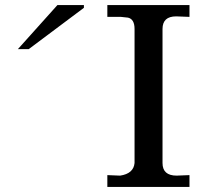

<svg xmlns="http://www.w3.org/2000/svg" viewBox="-20 -742 808 762"><path d="M625 -95Q625 -45 681 -45L731 -47H732V0H406V-47L456 -45H457Q510 -53 514 -95V-627Q514 -666 488 -672L460 -675H406V-722H732V-675L680 -677H679Q625 -677 625 -627ZM313 -711 94 -547H51L208 -722H313Z"/></svg>

Font: cwTeXMing
Style: Medium
Weight: 500
Version: Version 1.17